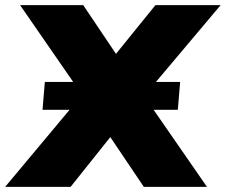

<svg xmlns="http://www.w3.org/2000/svg" viewBox="-82 -725 876 745"><path d="M514 -299 721 0H476L346 -193L192 0H-62L188 -299H83L92 -407H202L-4 -705H241L368 -516L521 -705H774L523 -407H617L608 -299Z"/></svg>

Font: Nunito Sans Heavy Heavy
Style: Italic
Weight: 400
Italic angle: -4.541°
Designer: Vernon Adams
Foundry: Vernon Adams
Version: Version 2.002